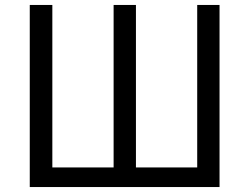

<svg xmlns="http://www.w3.org/2000/svg" viewBox="-20 -754 1006 774"><path d="M100 0H865V-734H775V-79H528V-734H438V-79H191V-734H100Z"/></svg>

Font: DAIFUKU Sans JP
Style: Regular
Weight: 400
Designer: Original font ‘Source Han Sans JP’ : Ryoko NISHIZUKA  (kana, bopomofo & ideographs); Paul D. Hunt (Latin, Greek & Cyrill
Foundry: Daifuku
Version: Version 1.001